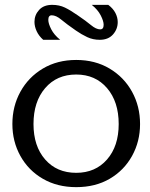

<svg xmlns="http://www.w3.org/2000/svg" viewBox="-20 -758 620 791"><path d="M294 13Q216 13 156.5 -21.5Q97 -56 64 -115.5Q31 -175 31 -247Q31 -320 64 -380Q97 -440 156.5 -475.5Q216 -511 294 -511Q372 -511 431.5 -475.5Q491 -440 524 -380Q557 -320 557 -247Q557 -175 524 -115.5Q491 -56 432 -21.5Q373 13 294 13ZM294 -46Q373 -46 421 -101Q469 -156 469 -247Q469 -339 421 -395Q373 -451 294 -451Q214 -451 166 -395Q118 -339 118 -247Q118 -156 166 -101Q214 -46 294 -46ZM158 -594Q140 -610 131 -629.5Q122 -649 122 -668Q122 -696 141 -717Q160 -738 195 -738Q224 -738 247 -727Q270 -716 300 -695Q334 -672 355 -654.5Q376 -637 393 -637Q407 -637 407 -656Q407 -671 395 -694.5Q383 -718 358 -738H426Q446 -723 455.5 -704.5Q465 -686 465 -667Q465 -638 445.5 -616Q426 -594 391 -594Q363 -594 339.5 -605Q316 -616 293 -632Q254 -659 232.5 -677Q211 -695 193 -695Q179 -695 179 -676Q179 -661 191 -637.5Q203 -614 228 -594Z"/></svg>

Font: Panamera Medium
Style: Regular
Weight: 500
Designer: Bastien Sozeau
Foundry: NBR — Bastien Sozeau
Version: Version 3.002; ttfautohint (v1.8.4.7-5d5b);gftools[0.9.33]